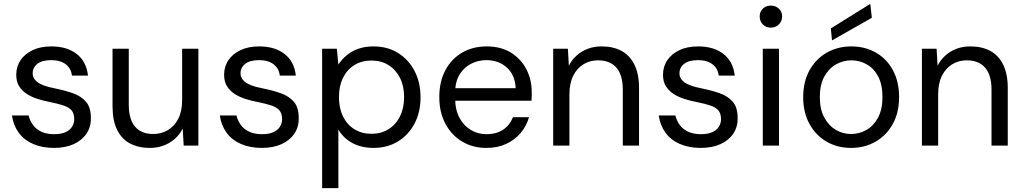

<svg xmlns="http://www.w3.org/2000/svg" viewBox="-20 -753 5292 993"><path d="M259 12Q198 12 151 -8.5Q104 -29 76.5 -67Q49 -105 42 -156H128Q134 -130 150 -107.5Q166 -85 193.5 -72Q221 -59 260 -59Q296 -59 319 -69.5Q342 -80 353 -98Q364 -116 364 -136Q364 -167 349.5 -183Q335 -199 307 -208Q279 -217 240 -225Q207 -231 175.5 -241Q144 -251 119 -267Q94 -283 79 -307Q64 -331 64 -366Q64 -409 86.5 -442Q109 -475 149.5 -494Q190 -513 246 -513Q326 -513 376.5 -474Q427 -435 435 -362H352Q348 -399 320 -420.5Q292 -442 245 -442Q198 -442 173.5 -423Q149 -404 149 -373Q149 -354 162.5 -338.5Q176 -323 203 -312.5Q230 -302 268 -295Q317 -285 358 -270.5Q399 -256 424.5 -227Q450 -198 450 -143Q451 -97 427.5 -62Q404 -27 361 -7.5Q318 12 259 12Z M754 12Q696 12 652.5 -11Q609 -34 585.5 -82Q562 -130 562 -203V-501H646V-212Q646 -136 678.5 -98Q711 -60 773 -60Q815 -60 849 -80.5Q883 -101 902.5 -140Q922 -179 922 -236V-501H1006V0H930L925 -88Q901 -41 856 -14.5Q811 12 754 12Z M1334 12Q1273 12 1226 -8.5Q1179 -29 1151.5 -67Q1124 -105 1117 -156H1203Q1209 -130 1225 -107.5Q1241 -85 1268.5 -72Q1296 -59 1335 -59Q1371 -59 1394 -69.5Q1417 -80 1428 -98Q1439 -116 1439 -136Q1439 -167 1424.5 -183Q1410 -199 1382 -208Q1354 -217 1315 -225Q1282 -231 1250.5 -241Q1219 -251 1194 -267Q1169 -283 1154 -307Q1139 -331 1139 -366Q1139 -409 1161.5 -442Q1184 -475 1224.5 -494Q1265 -513 1321 -513Q1401 -513 1451.5 -474Q1502 -435 1510 -362H1427Q1423 -399 1395 -420.5Q1367 -442 1320 -442Q1273 -442 1248.5 -423Q1224 -404 1224 -373Q1224 -354 1237.5 -338.5Q1251 -323 1278 -312.5Q1305 -302 1343 -295Q1392 -285 1433 -270.5Q1474 -256 1499.5 -227Q1525 -198 1525 -143Q1526 -97 1502.5 -62Q1479 -27 1436 -7.5Q1393 12 1334 12Z M1646 220V-501H1722L1730 -419Q1746 -444 1771 -465.5Q1796 -487 1831 -500Q1866 -513 1912 -513Q1985 -513 2039.5 -478.5Q2094 -444 2124.5 -385Q2155 -326 2155 -249Q2155 -174 2124.5 -115Q2094 -56 2039 -22Q1984 12 1911 12Q1850 12 1803 -13Q1756 -38 1730 -83V220ZM1901 -61Q1951 -61 1989 -84.5Q2027 -108 2048.5 -151Q2070 -194 2070 -251Q2070 -308 2048.5 -350.5Q2027 -393 1989 -416.5Q1951 -440 1901 -440Q1851 -440 1813 -416.5Q1775 -393 1754 -350.5Q1733 -308 1733 -251Q1733 -194 1754 -151Q1775 -108 1813 -84.5Q1851 -61 1901 -61Z M2495 12Q2425 12 2370 -21Q2315 -54 2283.5 -113Q2252 -172 2252 -251Q2252 -330 2283 -389Q2314 -448 2369.5 -480.5Q2425 -513 2497 -513Q2571 -513 2623 -480.5Q2675 -448 2702.5 -394.5Q2730 -341 2730 -278Q2730 -268 2730 -257Q2730 -246 2729 -232H2315V-297H2647Q2644 -365 2601.5 -403.5Q2559 -442 2495 -442Q2453 -442 2416 -423Q2379 -404 2356.5 -367Q2334 -330 2334 -274V-246Q2334 -184 2357 -142.5Q2380 -101 2416.5 -80Q2453 -59 2495 -59Q2548 -59 2582.5 -82.5Q2617 -106 2633 -147H2716Q2703 -101 2673 -65.5Q2643 -30 2598.5 -9Q2554 12 2495 12Z M2841 0V-501H2917L2922 -413Q2946 -460 2990.5 -486.5Q3035 -513 3092 -513Q3151 -513 3194 -490Q3237 -467 3261 -419Q3285 -371 3285 -298V0H3201V-289Q3201 -365 3168 -403Q3135 -441 3073 -441Q3031 -441 2997.5 -420.5Q2964 -400 2944.5 -361Q2925 -322 2925 -265V0Z M3604 12Q3543 12 3496 -8.5Q3449 -29 3421.5 -67Q3394 -105 3387 -156H3473Q3479 -130 3495 -107.5Q3511 -85 3538.5 -72Q3566 -59 3605 -59Q3641 -59 3664 -69.5Q3687 -80 3698 -98Q3709 -116 3709 -136Q3709 -167 3694.5 -183Q3680 -199 3652 -208Q3624 -217 3585 -225Q3552 -231 3520.5 -241Q3489 -251 3464 -267Q3439 -283 3424 -307Q3409 -331 3409 -366Q3409 -409 3431.5 -442Q3454 -475 3494.5 -494Q3535 -513 3591 -513Q3671 -513 3721.5 -474Q3772 -435 3780 -362H3697Q3693 -399 3665 -420.5Q3637 -442 3590 -442Q3543 -442 3518.5 -423Q3494 -404 3494 -373Q3494 -354 3507.5 -338.5Q3521 -323 3548 -312.5Q3575 -302 3613 -295Q3662 -285 3703 -270.5Q3744 -256 3769.5 -227Q3795 -198 3795 -143Q3796 -97 3772.5 -62Q3749 -27 3706 -7.5Q3663 12 3604 12Z M3925 0V-501H4009V0ZM3967 -610Q3942 -610 3925.5 -626.5Q3909 -643 3909 -668Q3909 -693 3925.5 -708.5Q3942 -724 3967 -724Q3991 -724 4008 -708.5Q4025 -693 4025 -668Q4025 -643 4008 -626.5Q3991 -610 3967 -610Z M4381 12Q4311 12 4255 -20.5Q4199 -53 4166.5 -112Q4134 -171 4134 -250Q4134 -331 4167 -390Q4200 -449 4256.5 -481Q4313 -513 4383 -513Q4454 -513 4510 -481Q4566 -449 4598 -390Q4630 -331 4630 -250Q4630 -171 4597.5 -112Q4565 -53 4508.5 -20.5Q4452 12 4381 12ZM4381 -60Q4425 -60 4462 -81.5Q4499 -103 4521.5 -145.5Q4544 -188 4544 -251Q4544 -315 4522 -357Q4500 -399 4463 -420Q4426 -441 4383 -441Q4341 -441 4303.5 -420Q4266 -399 4243 -356.5Q4220 -314 4220 -251Q4220 -188 4243 -145.5Q4266 -103 4302.5 -81.5Q4339 -60 4381 -60ZM4283 -544 4277 -606 4481 -733 4489 -661Z M4748 0V-501H4824L4829 -413Q4853 -460 4897.5 -486.5Q4942 -513 4999 -513Q5058 -513 5101 -490Q5144 -467 5168 -419Q5192 -371 5192 -298V0H5108V-289Q5108 -365 5075 -403Q5042 -441 4980 -441Q4938 -441 4904.5 -420.5Q4871 -400 4851.5 -361Q4832 -322 4832 -265V0Z"/></svg>

Font: DM Sans 17pt
Style: Regular
Weight: 400
Version: Version 4.004;gftools[0.9.30]